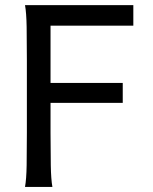

<svg xmlns="http://www.w3.org/2000/svg" viewBox="-20 -733 602 753"><path d="M178.2 -407.7H461.4V-329.6H178.2V-212.4Q178.2 -140.1 179.2 -84.5Q180.2 -28.8 185.5 0H78.1Q83.5 -29.3 84.5 -84.7Q85.4 -140.1 85.4 -212.4V-498Q85.4 -570.3 84.5 -627Q83.5 -683.6 78.1 -712.9H502.9V-632.3H178.2Z"/></svg>

Font: Kanchenjunga
Style: Regular
Weight: 400
Designer: Becca Hirsbrunner Spalinger
Foundry: SIL International
Version: Version 2.001